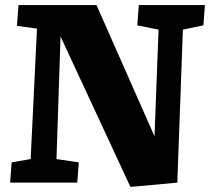

<svg xmlns="http://www.w3.org/2000/svg" viewBox="-20 -721 829 758"><path d="M590 -183 606 -604 522 -621 528 -701H789L783 -621L702 -604L680 0L495 17L219 -577L203 -93L291 -80L285 0H20L26 -80L101 -93L126 -608L47 -619L53 -701H361Z"/></svg>

Font: Literata ExtraBold
Style: Italic
Weight: 800
Italic angle: -2°
Designer: Latin by Veronika Burian and Jose Scaglione. Greek by Irene Vlachou. Cyrillic by Vera Evstafieva
Foundry: TypeTogether
Version: Version 3.002